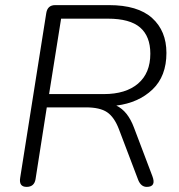

<svg xmlns="http://www.w3.org/2000/svg" viewBox="-20 -725 701 751"><path d="M84 6Q53 6 59 -30L161 -674Q166 -705 196 -705H406Q519 -705 575 -654.5Q631 -604 631 -518Q631 -427 576.5 -375Q522 -323 435 -312Q458 -301 475 -279.5Q492 -258 504 -226L576 -36Q592 6 554 6Q532 6 521 -20L445 -220Q427 -267 399 -286Q371 -305 316 -305H163L119 -24Q114 6 84 6ZM172 -357H386Q472 -357 520 -398Q568 -439 568 -515Q568 -583 528 -617.5Q488 -652 402 -652H219Z"/></svg>

Font: Nunito Light
Style: Italic
Weight: 300
Italic angle: -9°
Designer: Vernon Adams
Foundry: Vernon Adams
Version: Version 3.601; ttfautohint (v1.8.2.53-6de2)